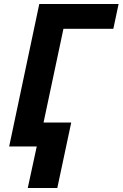

<svg xmlns="http://www.w3.org/2000/svg" viewBox="-20 -734 614 962"><path d="M119.1 208 164.1 0H25.9L176.8 -713.9H574.2L547.9 -589.8H297.9L198.2 -120.1H336.9L267.1 208Z"/></svg>

Font: Open Sans
Style: Bold Italic
Weight: 700
Italic angle: -12°
Designer: Monotype Design Team
Foundry: Monotype Imaging Inc.
Version: Version 3.003; ttfautohint (v1.8.4)